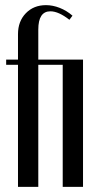

<svg xmlns="http://www.w3.org/2000/svg" viewBox="-20 -727 387 747"><path d="M50 -495V-594Q50 -644 80.5 -675.5Q111 -707 159 -707Q185 -707 212 -696.5Q239 -686 262 -666L250 -650Q208 -683 176 -683Q129 -683 129 -612V-495H303V0H224V-475H129V0H50V-475H4V-495Z"/></svg>

Font: Moniqa SemBd Narrow Heading
Style: Regular
Weight: 600
Width: 4
Designer: Rajesh Rajput
Foundry: Rajesh Rajput
Version: Version 1.000